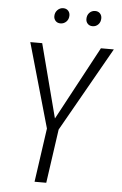

<svg xmlns="http://www.w3.org/2000/svg" viewBox="-58 -907 600 948"><g transform="rotate(5 241.5 -433.0)"><path d="M483 -685 246 -267 208 0H150L188 -267L69 -685H128L223 -320L419 -685ZM176 -823Q176 -841 188 -853.5Q200 -866 217 -866Q232 -866 241 -856.5Q250 -847 250 -833Q250 -814 238 -802Q226 -790 209 -790Q194 -790 185 -799.5Q176 -809 176 -823ZM335 -823Q335 -842 346.5 -854Q358 -866 375 -866Q390 -866 399 -856.5Q408 -847 408 -833Q408 -814 396.5 -802Q385 -790 368 -790Q353 -790 344 -799.5Q335 -809 335 -823Z"/></g></svg>

Font: Fira Sans Extra Condensed Light
Style: Italic
Weight: 300
Width: 3
Italic angle: -8°
Designer: Carrois Corporate & Edenspiekermann AG
Foundry: Carrois Corporate GbR & Edenspiekermann AG
Version: Version 4.203